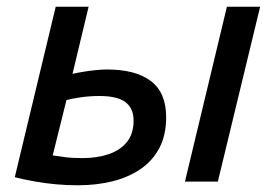

<svg xmlns="http://www.w3.org/2000/svg" viewBox="-20 -541 809 572"><path d="M212 11Q179 11 146.5 8Q114 5 83 -0.5Q52 -6 24 -13L146 -521H244L196 -321Q209 -324 227 -327Q245 -330 264.5 -332Q284 -334 299 -334Q384 -334 429.5 -299.5Q475 -265 475 -192Q475 -138 454.5 -99.5Q434 -61 397.5 -36.5Q361 -12 313.5 -0.5Q266 11 212 11ZM225 -70Q270 -70 304.5 -82Q339 -94 358.5 -118.5Q378 -143 378 -182Q378 -218 354 -236.5Q330 -255 276 -255Q247 -255 220 -251Q193 -247 178 -243L137 -78Q151 -76 172.5 -73Q194 -70 225 -70ZM531 0 656 -521H755L629 0Z"/></svg>

Font: Ubuntu Sans Medium
Style: Italic
Weight: 500
Italic angle: -13.5°
Designer: Dalton Maag Ltd
Foundry: Dalton Maag Ltd
Version: Version 1.006